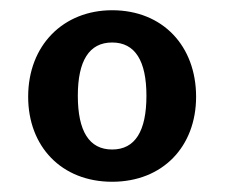

<svg xmlns="http://www.w3.org/2000/svg" viewBox="-20 -753 439 375"><path d="M199 -733C104 -733 35 -665 35 -564C35 -467 100 -398 199 -398C298 -398 363 -467 363 -564C363 -663 298 -733 199 -733ZM199 -670C244 -670 266 -634 266 -566C266 -497 244 -461 199 -461C154 -461 132 -497 132 -566C132 -634 154 -670 199 -670Z"/></svg>

Font: United Sans
Style: Bold
Weight: 700
Designer: Pablo Impallari, Rodrigo Fuenzalida (Modified by Dan O. Williams)
Version: Version 1.000;PS 001.000;hotconv 1.0.88;makeotf.lib2.5.64775